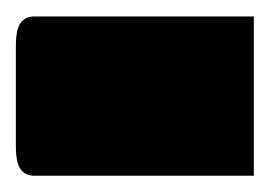

<svg xmlns="http://www.w3.org/2000/svg" viewBox="-42 -216 332 236"><path d="M0 -195.8H270V0H0Q-10.7 0 -16.6 -7.8Q-22.5 -15.6 -22.5 -36.6V-159.2Q-22.5 -180.2 -16.6 -188Q-10.7 -195.8 0 -195.8Z"/></svg>

Font: Pinar ExtraBold
Style: Regular
Weight: 800
Designer: Amin Abedi
Version: Version 3.000